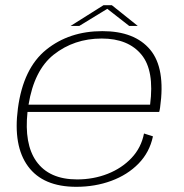

<svg xmlns="http://www.w3.org/2000/svg" viewBox="-20 -715 708 740"><path d="M274 5Q146 5 88 -74Q30 -153 49 -297Q69.5 -452 158.2 -523.5Q247 -595 374.5 -595Q499 -595 558.8 -523.5Q618.5 -452 597 -300.5Q595.5 -289.5 593.5 -283.5H86Q73 -160.5 119.5 -94Q169 -23.5 277 -23.5Q340 -23.5 394.8 -45Q449.5 -66.5 487 -106.2Q524.5 -146 535 -200.5L569.5 -189.5Q556.5 -128 514 -84.5Q471.5 -41 409 -18Q346.5 5 274 5ZM90 -311.5H558.5Q575.5 -443 525.5 -504Q474.5 -566.5 372 -566.5Q265.5 -566.5 186.5 -504Q111.5 -444 90 -311.5ZM252 -615 379 -695H411L511 -615H478L393.5 -681L285.5 -615Z"/></svg>

Font: Anybody ExtraExpanded ExtraLight
Style: Italic
Weight: 200
Width: 8
Italic angle: -10°
Designer: Tyler Finck
Foundry: Etcetera Type Company
Version: Version 1.010; ttfautohint (v1.8.3) -l 8 -r 50 -G 200 -x 14 